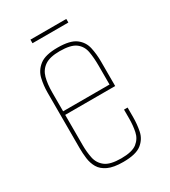

<svg xmlns="http://www.w3.org/2000/svg" viewBox="-151 -659 657 742"><g transform="rotate(-30 177.5 -287.5)"><path d="M179 7Q136 7 111.5 -4.5Q87 -16 76 -35Q65 -54 62 -77.5Q59 -101 59 -124V-372Q59 -403 66 -433Q73 -463 98.5 -483Q124 -503 179 -503Q235 -503 260 -484Q285 -465 291.5 -435Q298 -405 298 -372V-263H75V-127Q75 -98 80.5 -70.5Q86 -43 108 -26Q130 -9 179 -9Q228 -9 249.5 -26Q271 -43 276.5 -70Q282 -97 282 -127V-167H298V-124Q298 -93 292 -63Q286 -33 261 -13Q236 7 179 7ZM75 -279H282V-363Q282 -398 277 -426Q272 -454 250.5 -470.5Q229 -487 179 -487Q135 -487 112.5 -471.5Q90 -456 82.5 -428.5Q75 -401 75 -363ZM104 -566V-582H264V-566Z"/></g></svg>

Font: Alumni Sans Pinstripe
Style: Regular
Weight: 400
Designer: Robert E. Leuschke
Foundry: Robert E. Leuschke
Version: Version 1.010; ttfautohint (v1.8.4.7-5d5b)